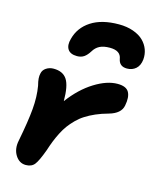

<svg xmlns="http://www.w3.org/2000/svg" viewBox="-122 -925 803 992"><g transform="rotate(15 279.5 -428.5)"><path d="M390.1 -841.8Q433.1 -841.8 467.3 -829.6Q501.5 -817.4 521.7 -797.4Q542 -777.3 551.3 -752Q560.5 -726.6 558.1 -699.2Q554.7 -666 535.4 -648.9Q516.1 -631.8 487.8 -631.8Q447.3 -631.8 439.9 -669.9Q433.6 -712.9 376 -712.9Q341.8 -712.9 321.3 -702.1Q300.8 -691.4 288.1 -669.9Q274.4 -647.9 259.3 -637.5Q244.1 -627 222.2 -627Q186 -627 172.4 -648.2Q158.7 -669.4 168.9 -705.1Q185.1 -768.1 241.7 -804.9Q298.3 -841.8 390.1 -841.8ZM111.8 -15.1Q76.7 -15.1 55.9 -48.6Q35.2 -82 44.9 -127.9Q65.9 -235.8 71.8 -303.2Q77.6 -370.6 67.9 -426.8Q62 -449.7 61 -464.6Q60.1 -479.5 63 -491.2Q66.4 -510.3 83.7 -521.7Q101.1 -533.2 123 -533.2Q172.9 -533.2 194.8 -500Q216.8 -466.8 216.8 -384.8Q272.9 -460 339.6 -501.5Q406.2 -543 462.9 -543Q509.3 -543 523.7 -517.3Q538.1 -491.7 528.8 -444.8Q520.5 -400.4 458 -382.8Q421.9 -373 391.8 -359.9Q361.8 -346.7 338.9 -332Q315.9 -317.4 296.6 -297.9Q277.3 -278.3 263.4 -259.5Q249.5 -240.7 236.8 -215.6Q224.1 -190.4 215.3 -168.2Q206.5 -146 196.8 -116.2Q174.3 -54.7 158.4 -34.9Q142.6 -15.1 111.8 -15.1Z"/></g></svg>

Font: Shantell Sans Bouncy
Style: Bold Italic
Weight: 700
Italic angle: -11.31°
Designer: Stephen Nixon, Anya Danilova, Shantell Martin
Foundry: Arrow Type
Version: Version 1.006;[9816181b4]